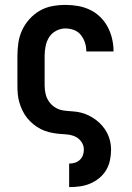

<svg xmlns="http://www.w3.org/2000/svg" viewBox="-20 -548 540 783"><path d="M262 215V119H263Q275 119 286 115.5Q297 112 305.5 104Q314 96 318 85Q322 74 322 62Q322 44 311 29Q300 14 283.5 7.5Q267 1 249 0Q231 -1 213.5 -3Q196 -5 178.5 -9.5Q161 -14 145.5 -22Q130 -30 116 -41.5Q102 -53 91 -66.5Q80 -80 72 -96.5Q64 -113 59 -130Q54 -147 52.5 -164.5Q51 -182 51 -200V-320Q51 -347 55 -374Q59 -401 70.5 -425.5Q82 -450 100.5 -470.5Q119 -491 142.5 -504.5Q166 -518 193 -523Q220 -528 247 -528Q273 -528 298.5 -523.5Q324 -519 347 -508Q370 -497 388.5 -479Q407 -461 419 -438.5Q431 -416 437 -390.5Q443 -365 443 -340Q443 -339 443 -338.5Q443 -338 443 -338H332Q332 -338 332 -338.5Q332 -339 332 -339Q332 -357 326.5 -374Q321 -391 310 -405Q299 -419 282 -425.5Q265 -432 247 -432Q227 -432 209 -422.5Q191 -413 180.5 -396.5Q170 -380 166 -360Q162 -340 162 -320V-200Q162 -182 166 -165Q170 -148 180 -133.5Q190 -119 205.5 -109.5Q221 -100 238.5 -97.5Q256 -95 274 -94Q292 -93 309 -89Q326 -85 342 -77Q358 -69 372 -58.5Q386 -48 397.5 -34.5Q409 -21 417 -5.5Q425 10 429 27.5Q433 45 433 62Q433 84 428.5 105.5Q424 127 413 145.5Q402 164 385 178Q368 192 348 200.5Q328 209 306.5 212Q285 215 263 215Z"/></svg>

Font: Zed Mono
Style: Bold
Weight: 700
Monospace: yes
Designer: Belleve Invis
Foundry: Belleve Invis
Version: Version 1.0.0; ttfautohint (v1.8.4)